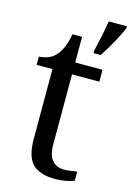

<svg xmlns="http://www.w3.org/2000/svg" viewBox="-118 -820 612 890"><g transform="rotate(15 188.5 -375.0)"><path d="M240 10Q164 10 129.5 -24.5Q95 -59 95 -145V-479H19V-519Q37 -519 59 -526.5Q81 -534 97 -551Q114 -569 125 -595Q136 -621 143 -659H189V-536H320V-479H189V-142Q189 -91 210 -67Q231 -43 265 -43Q283 -43 298 -45Q313 -47 329 -50V-6Q316 0 290 5Q264 10 240 10ZM260 -613Q268 -646 276 -685Q284 -724 290 -760H377V-750Q368 -729 354 -702Q340 -675 324 -648Q308 -621 294 -600H260Z"/></g></svg>

Font: Noto Serif Grantha
Style: Regular
Weight: 400
Designer: Monotype Design Team
Foundry: Monotype Imaging Inc.
Version: Version 2.004; ttfautohint (v1.8.4.7-5d5b)